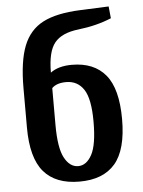

<svg xmlns="http://www.w3.org/2000/svg" viewBox="-52 -752 599 804"><g transform="rotate(-5 247.5 -350.0)"><path d="M50 -235V-400Q50 -513 75.5 -577.5Q101 -642 158 -671.5Q215 -701 315 -705L435 -710L440 -660Q378 -634 300 -625Q230 -617 200 -580Q170 -543 170 -455Q203 -480 260 -480Q353 -480 401.5 -421.5Q450 -363 450 -235Q450 -107 400 -48.5Q350 10 250 10Q150 10 100 -48.5Q50 -107 50 -235ZM330 -235Q330 -331 304 -370.5Q278 -410 230 -410Q190 -410 170 -390V-235Q170 -138 192.5 -96.5Q215 -55 250 -55Q285 -55 307.5 -96.5Q330 -138 330 -235Z"/></g></svg>

Font: Cuprum
Style: Bold
Weight: 700
Designer: Jovanny Lemonad
Foundry: Jovanny Lemonad
Version: Version 2.000